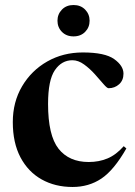

<svg xmlns="http://www.w3.org/2000/svg" viewBox="-20 -733 538 765"><path d="M310 -524Q398 -524 435 -497.5Q472 -471 472 -439.5Q472 -413 454.5 -397.2Q437 -381.5 412.5 -381.5Q406.5 -381.5 392.2 -398.2Q378 -415 358 -437.2Q338 -459.5 315 -476.2Q292 -493 268.5 -493Q225.5 -493 198.5 -453.2Q171.5 -413.5 171.5 -319Q171.5 -193.5 213.2 -140.5Q255 -87.5 333.5 -87.5Q374.5 -87.5 408.5 -101.8Q442.5 -116 473 -150.5L483.5 -141.5Q434 -55 384 -21.5Q334 12 269 12Q199.5 12 145.8 -18.2Q92 -48.5 61.5 -106.2Q31 -164 31 -246.5Q31 -326.5 68 -389.2Q105 -452 168.2 -488Q231.5 -524 310 -524ZM273 -588Q244.5 -588 226.8 -606Q209 -624 209 -650.5Q209 -676.5 226.8 -694.8Q244.5 -713 273 -713Q301.5 -713 319.2 -694.8Q337 -676.5 337 -650.5Q337 -624 319.2 -606Q301.5 -588 273 -588Z"/></svg>

Font: Newsreader Display SemiBold
Style: Regular
Weight: 600
Designer: Hugues Gentile
Foundry: Production Type
Version: Version 1.001